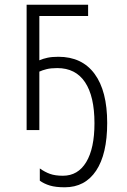

<svg xmlns="http://www.w3.org/2000/svg" viewBox="-20 -552 540 815"><path d="M255 243Q216 243 191.5 235.5Q167 228 149 215V163Q170 178 192 186Q214 194 247 194Q311 194 346 136Q381 78 381 -29Q381 -143 341 -203Q301 -263 223 -263Q196 -263 178 -258.5Q160 -254 147 -248V0H93V-532H354V-484H147V-296Q163 -303 182 -307Q201 -311 228 -311Q328 -311 381.5 -238.5Q435 -166 435 -30Q435 102 388 172.5Q341 243 255 243Z"/></svg>

Font: Noto Sans Mono ExtraCondensed Light
Style: Regular
Weight: 300
Width: 2
Designer: Monotype Design Team
Foundry: Monotype Imaging Inc.
Version: Version 2.014; ttfautohint (v1.8.4.7-5d5b)